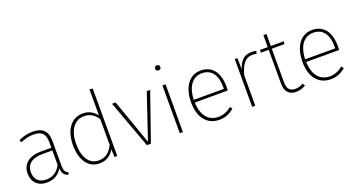

<svg xmlns="http://www.w3.org/2000/svg" viewBox="-48 -1456 3935 2124"><g transform="rotate(-20 1919.5 -393.5)"><path d="M446 -120V-401C446 -514 394 -573 272 -573C215 -573 163 -559 107 -536L117 -505C172 -527 221 -540 270 -540C375 -540 409 -492 409 -397V-335H286C152 -335 64 -272 64 -156C64 -55 127 11 234 11C314 11 374 -24 415 -91C417 -29 441 -2 485 11L494 -15C461 -28 446 -48 446 -120ZM237 -23C154 -23 103 -71 103 -157C103 -255 175 -303 294 -303H409V-133C373 -64 319 -23 237 -23Z M1026 -798V-490C996 -530 948 -573 863 -573C725 -573 643 -453 643 -279C643 -97 726 11 852 11C943 11 997 -38 1026 -93L1030 0H1063V-793ZM854 -23C748 -23 681 -116 681 -279C680 -444 757 -540 866 -540C944 -540 994 -497 1026 -446V-143C987 -66 937 -23 854 -23Z M1655 -562H1615L1436 -32L1248 -562H1206L1412 0H1459Z M1816 -793C1798 -793 1786 -779 1786 -764C1786 -747 1798 -733 1816 -733C1837 -733 1848 -747 1848 -764C1848 -779 1837 -793 1816 -793ZM1836 -562H1799V0H1836Z M2461 -306C2461 -467 2392 -573 2251 -573C2119 -573 2033 -460 2033 -276C2033 -95 2122 11 2264 11C2336 11 2389 -14 2439 -56L2419 -82C2369 -44 2328 -23 2264 -23C2157 -23 2078 -96 2071 -262H2459C2460 -272 2461 -289 2461 -306ZM2425 -294H2071C2076 -465 2157 -540 2253 -540C2372 -540 2425 -449 2425 -319Z M2850 -573C2766 -573 2715 -526 2685 -429L2682 -562H2651V0H2688V-359C2721 -480 2766 -540 2849 -540C2867 -540 2884 -538 2898 -534L2906 -567C2893 -570 2875 -573 2850 -573Z M3263 -50C3235 -33 3205 -23 3169 -23C3107 -23 3075 -59 3075 -131V-530H3223L3229 -562H3075V-705L3039 -702V-562H2947V-530H3039V-129C3039 -36 3088 11 3166 11C3210 11 3248 -2 3280 -22Z M3772 -306C3772 -467 3703 -573 3562 -573C3430 -573 3344 -460 3344 -276C3344 -95 3433 11 3575 11C3647 11 3700 -14 3750 -56L3730 -82C3680 -44 3639 -23 3575 -23C3468 -23 3389 -96 3382 -262H3770C3771 -272 3772 -289 3772 -306ZM3736 -294H3382C3387 -465 3468 -540 3564 -540C3683 -540 3736 -449 3736 -319Z"/></g></svg>

Font: Glow Sans SC Normal ExtraLight
Style: Regular
Weight: 200
Designer: Ryoko NISHIZUKA (kana, bopomofo & ideographs); Paul D. Hunt (Latin, Greek & Cyrillic); Sandoll Communications, Soo-young
Version: Version 0.93